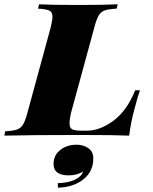

<svg xmlns="http://www.w3.org/2000/svg" viewBox="-70 -628 710 889"><path d="M554 -128Q537 -69 528 0Q460 -3 302 -3Q66 -3 -50 0L-46 -20Q-10 -22 8 -28Q26 -34 36.5 -51Q47 -68 57 -106L165 -502Q173 -536 173 -550Q173 -572 158.5 -579Q144 -586 106 -588L111 -608Q170 -605 300 -605Q404 -605 475 -608L470 -588Q433 -586 415.5 -580Q398 -574 387.5 -557Q377 -540 367 -502L259 -106Q252 -77 252 -57Q252 -36 264 -29.5Q276 -23 306 -23H334Q392 -23 454.5 -68.5Q517 -114 556 -210H578Q568 -183 554 -128ZM362 106Q362 166 316 202.5Q270 239 198 241V220Q245 219 276 204.5Q307 190 315 166Q287 184 248 184Q178 184 178 131Q178 91 209 66.5Q240 42 285 42Q316 42 339 58Q362 74 362 106Z"/></svg>

Font: Playfair Display SC Black
Style: Italic
Weight: 900
Italic angle: -14°
Designer: Claus Eggers Sørensen
Foundry: Claus Eggers Sørensen
Version: Version 1.200; ttfautohint (v1.6)